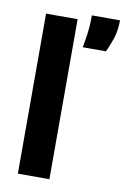

<svg xmlns="http://www.w3.org/2000/svg" viewBox="-84 -782 544 833"><g transform="rotate(10 188.0 -366.0)"><path d="M55 0V-705H194V0ZM237 -589Q244 -626 247.5 -653.5Q251 -681 251.5 -700Q252 -719 252 -732H376Q376 -688 364.5 -652.5Q353 -617 339 -589Z"/></g></svg>

Font: Bricolage Grotesque 24pt SemiCondensed
Style: Bold
Weight: 700
Width: 4
Designer: Mathieu Triay
Foundry: Atelier Triay
Version: Version 1.001;gftools[0.9.33.dev8+g029e19f]